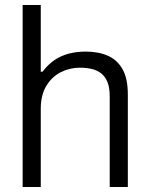

<svg xmlns="http://www.w3.org/2000/svg" viewBox="-20 -743 593 763"><path d="M70 0V-723H142V-458H149Q171 -487 197 -504.5Q223 -522 254 -530Q285 -538 321 -538Q371 -538 408.5 -521.5Q446 -505 467 -468Q488 -431 488 -367V0H416V-360Q416 -395 407 -417Q398 -439 382 -451.5Q366 -464 344.5 -469Q323 -474 297 -474Q257 -474 221.5 -456Q186 -438 164 -401.5Q142 -365 142 -311V0Z"/></svg>

Font: Archivo SemiBold Light
Style: Regular
Weight: 300
Version: Version 2.001